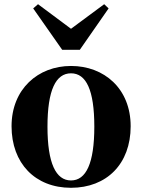

<svg xmlns="http://www.w3.org/2000/svg" viewBox="-20 -877 677 914"><path d="M360 -640 497 -837 476 -857 318 -740 161 -857 138 -837 276 -640ZM318 -18C246 -18 206 -100 206 -274C206 -449 246 -528 318 -528C390 -528 429 -449 429 -274C429 -100 390 -18 318 -18ZM318 -563C161 -563 35 -453 35 -276C35 -100 147 17 318 17C488 17 602 -97 602 -276C602 -455 476 -563 318 -563Z"/></svg>

Font: Noto Serif KR Black
Style: Regular
Weight: 900
Version: Version 1.001;PS 1.001;hotconv 16.6.54;makeotf.lib2.5.65590